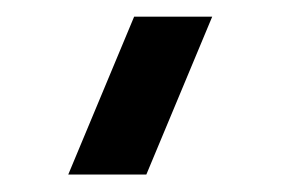

<svg xmlns="http://www.w3.org/2000/svg" viewBox="-20 44 349 225"><path d="M151.5 248.5H60L137.2 63.5H228.7Z"/></svg>

Font: Vela Sans GX ExtLt
Style: Regular
Weight: 200
Designer: Principal design: Mikhail Sharanda - project Manrope.
Design modification: Ravid Balaliev
Foundry: Mikhail Sharanda
Version: Version 1.001